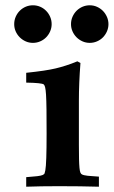

<svg xmlns="http://www.w3.org/2000/svg" viewBox="-20 -706 430 726"><path d="M79.1 0V-36.1Q106.4 -38.1 120.6 -39.8Q134.8 -41.5 141.1 -44.2Q147.5 -46.9 148.7 -51Q149.9 -55.2 151.4 -62Q153.8 -74.7 155 -109.4Q156.2 -144 156.2 -200.2Q156.2 -256.3 155.8 -291.7Q155.3 -327.1 154.1 -347.4Q152.8 -367.7 150.6 -376Q148.4 -384.3 145.5 -386.7Q138.2 -392.6 79.1 -393.6V-430.7Q116.2 -434.6 144 -438.7Q171.9 -442.9 190.4 -447.3Q209 -451.7 229.5 -458.3Q250 -464.8 272.5 -474.1L284.2 -467.8Q278.3 -391.6 278.3 -324.7V-158.7Q278.3 -126 278.8 -105Q279.3 -84 280.5 -71.5Q281.7 -59.1 283.9 -53.7Q286.1 -48.3 290 -46.4Q296.4 -43 312 -41.3Q327.6 -39.6 354 -38.1V0Q318.8 -1 281.7 -1.5Q244.6 -2 203.1 -2Q168 -2 137 -1.5Q106 -1 79.1 0ZM104.5 -686Q119.1 -686 132.1 -680.4Q145 -674.8 154.5 -665Q164.1 -655.3 169.7 -642.3Q175.3 -629.4 175.3 -614.7Q175.3 -600.6 169.7 -587.6Q164.1 -574.7 154.5 -564.9Q145 -555.2 132.1 -549.6Q119.1 -543.9 104.5 -543.9Q89.8 -543.9 77.1 -549.6Q64.5 -555.2 54.7 -564.9Q44.9 -574.7 39.3 -587.4Q33.7 -600.1 33.7 -614.7Q33.7 -629.9 39.6 -643.1Q45.4 -656.2 55.2 -665.8Q64.9 -675.3 77.6 -680.7Q90.3 -686 104.5 -686ZM319.3 -686Q334 -686 346.9 -680.2Q359.9 -674.3 369.4 -664.6Q378.9 -654.8 384.5 -641.8Q390.1 -628.9 390.1 -614.7Q390.1 -600.6 384.5 -587.6Q378.9 -574.7 369.4 -564.9Q359.9 -555.2 346.9 -549.6Q334 -543.9 319.3 -543.9Q304.7 -543.9 292 -549.6Q279.3 -555.2 269.5 -564.9Q259.8 -574.7 254.2 -587.4Q248.5 -600.1 248.5 -614.7Q248.5 -629.9 254.4 -643.1Q260.3 -656.2 270 -665.8Q279.8 -675.3 292.5 -680.7Q305.2 -686 319.3 -686Z"/></svg>

Font: XB Kayhan
Style: Bold
Weight: 700
Designer: Behnam
Foundry: Irmug
Version: Version 7.300 2009